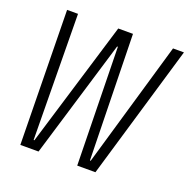

<svg xmlns="http://www.w3.org/2000/svg" viewBox="-125 -820 928 942"><g transform="rotate(20 339.0 -349.5)"><path d="M68 -700H125L132 -44H136L335 -700H412L426 -44H430L621 -700H678L471 1H376L364 -615H360L174 1H79Z"/></g></svg>

Font: Pathway Extreme Condensed Thin
Style: Italic
Weight: 250
Width: 3
Italic angle: -8°
Version: Version 1.001;gftools[0.9.26]